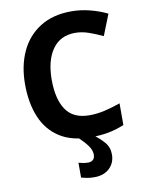

<svg xmlns="http://www.w3.org/2000/svg" viewBox="-102 -795 841 1106"><g transform="rotate(-10 318.5 -242.0)"><path d="M393.1 -598.1Q306.2 -598.1 260 -532.7Q213.9 -467.3 213.9 -355Q213.9 -241.2 256.6 -178.7Q299.3 -116.2 393.1 -116.2Q436.5 -116.2 480.2 -126Q523.9 -135.7 575.2 -153.8V-26.9Q527.8 -7.3 481.9 1.2Q436 9.8 378.9 9.8Q268.6 9.8 197.5 -35.9Q126.5 -81.5 92.3 -163.8Q58.1 -246.1 58.1 -356Q58.1 -463.9 96.7 -546.9Q135.3 -629.9 210.2 -677Q285.2 -724.1 393.1 -724.1Q446.3 -724.1 499.8 -710.7Q553.2 -697.3 602.1 -673.8L553.2 -550.8Q513.2 -569.8 472.7 -584Q432.1 -598.1 393.1 -598.1ZM377.9 110.8Q377.9 85.4 358.9 58.8Q339.8 32.2 305.7 0H393.1Q429.7 26.9 455.3 56.4Q481 85.9 481 127.9Q481 177.2 448 208.7Q415 240.2 358.9 240.2Q335 240.2 316.7 236.8Q298.3 233.4 282.7 229V142.1Q292.5 145 307.9 147.9Q323.2 150.9 338.9 150.9Q356 150.9 366.9 141.1Q377.9 131.3 377.9 110.8Z"/></g></svg>

Font: Open Sans
Style: Bold
Weight: 700
Designer: Monotype Design Team
Foundry: Monotype Imaging Inc.
Version: Version 3.000; ttfautohint (v1.8.4)